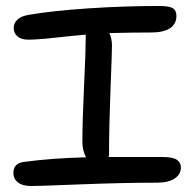

<svg xmlns="http://www.w3.org/2000/svg" viewBox="-20 -665 648 643"><path d="M85 -42Q55.7 -42 40.3 -54Q24.9 -65.9 24.9 -85.9Q24.9 -119.1 62 -123Q152.8 -135.3 268.1 -138.2Q255.9 -161.6 255.9 -189.9Q255.9 -258.3 261.5 -377Q267.1 -495.6 267.1 -537.1V-548.8Q228.5 -545.9 167.7 -539.1Q106.9 -532.2 74.2 -532.2Q51.3 -532.2 38.6 -543Q25.9 -553.7 25.9 -571.8Q25.9 -587.4 38.1 -599.1Q50.3 -610.8 75.2 -615.2Q155.3 -628.9 276.1 -637Q397 -645 513.2 -645Q545.9 -645 558.3 -637.7Q570.8 -630.4 570.8 -611.8Q570.8 -584.5 549.1 -570.3Q527.3 -556.2 486.8 -556.2Q424.3 -556.2 346.2 -554.2Q355 -536.1 355 -512.2Q355 -490.2 350.1 -366.7Q345.2 -243.2 345.2 -149.9Q345.2 -147.9 344.7 -144.3Q344.2 -140.6 344.2 -139.2H523.9Q558.6 -139.2 572.3 -129.9Q585.9 -120.6 585.9 -104Q585.9 -81.5 565.2 -67.4Q544.4 -53.2 504.9 -53.2Q394 -53.2 250.7 -47.6Q107.4 -42 85 -42Z"/></svg>

Font: Shantell Sans Irregular
Style: Regular
Weight: 400
Designer: Stephen Nixon, Anya Danilova, Shantell Martin
Foundry: Arrow Type
Version: Version 1.006;[9816181b4]